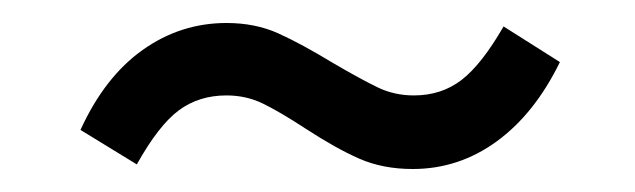

<svg xmlns="http://www.w3.org/2000/svg" viewBox="-20 -359 552 167"><path d="M246 -247Q223 -262 208.5 -269Q194 -276 177 -276Q153 -276 135.5 -263Q118 -250 99 -216L50 -246Q71 -292 104 -315.5Q137 -339 177 -339Q202 -339 222 -330Q242 -321 270 -304Q294 -290 308.5 -283Q323 -276 340 -276Q364 -276 381.5 -289.5Q399 -303 418 -336L467 -305Q445 -260 412 -236Q379 -212 339 -212Q313 -212 292.5 -221Q272 -230 246 -247Z"/></svg>

Font: D-DIN
Style: DIN-Italic
Weight: 400
Italic angle: -12°
Designer: Charles Nix
Foundry: Datto Inc.
Version: Version 1.00